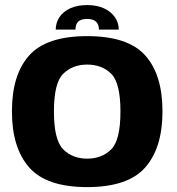

<svg xmlns="http://www.w3.org/2000/svg" viewBox="-20 -744 708 768"><path d="M328.8 4.4Q491.9 4.4 560.9 -74.2Q629.9 -152.7 629.9 -298.7Q629.9 -445.2 560.9 -522.3Q491.9 -599.5 328.8 -599.5Q166 -599.5 96.8 -522.3Q27.7 -445.2 27.7 -298.7Q27.7 -152.7 96.8 -74.2Q166 4.4 328.8 4.4ZM328.8 -109.4Q270.6 -109.4 233.2 -146.3Q195.7 -183.2 195.7 -298Q195.7 -412.9 233.2 -449.3Q270.6 -485.7 328.8 -485.7Q387.3 -485.7 424.6 -449.3Q461.8 -412.9 461.8 -298Q461.8 -183.2 424.6 -146.3Q387.3 -109.4 328.8 -109.4ZM328.9 -723.7Q288.8 -723.7 260.7 -710.7Q232.5 -697.6 217.7 -675.2Q202.9 -652.7 202.9 -625.6H282Q282 -639.1 286.5 -648.6Q291 -658.2 301.2 -663.2Q311.3 -668.2 328.9 -668.2Q344.5 -668.2 354.8 -663.4Q365.2 -658.5 370.4 -649Q375.7 -639.5 375.7 -625.6H455Q455 -652.7 439.6 -675.2Q424.2 -697.6 395.9 -710.7Q367.6 -723.7 328.9 -723.7Z"/></svg>

Font: Anybody Thin
Style: Regular
Weight: 100
Designer: Tyler Finck
Foundry: Etcetera Type Company
Version: Version 1.114;gftools[0.9.25]